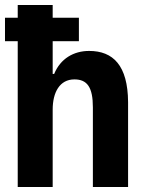

<svg xmlns="http://www.w3.org/2000/svg" viewBox="-21 -749 576 769"><path d="M50 0H190V-310C190 -379 218 -431 277 -431C328 -431 351 -400 351 -319V0H492V-340C491 -487 432 -545 336 -545C274 -545 221 -514 196 -453H190V-584H295V-678H190V-729H50V-678H-1V-584H50Z"/></svg>

Font: Mona Sans SemiCondensed
Style: Bold
Weight: 700
Width: 4
Designer: Deni Anggara
Foundry: GitHub
Version: Version 2.000